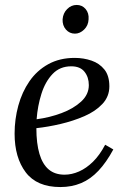

<svg xmlns="http://www.w3.org/2000/svg" viewBox="-20 -745 517 776"><path d="M282 -511Q318 -511 350 -500Q382 -489 402 -464Q422 -439 422 -396Q422 -355 394 -325Q366 -295 321 -275.5Q276 -256 225 -244Q174 -232 127 -227Q127 -165 139.5 -123Q152 -81 177 -60Q202 -39 241 -39Q270 -39 299.5 -52Q329 -65 356 -91.5Q383 -118 405 -160L438 -141Q410 -89 378 -55Q346 -21 308 -5Q270 11 224 11Q129 11 84 -48.5Q39 -108 39 -205Q39 -263 54 -318Q69 -373 99 -416.5Q129 -460 175 -485.5Q221 -511 282 -511ZM268 -477Q222 -477 192.5 -446Q163 -415 147.5 -366Q132 -317 128 -263Q181 -270 229 -288Q277 -306 308 -334.5Q339 -363 339 -401Q339 -433 321.5 -455Q304 -477 268 -477ZM290 -725Q312 -725 326 -708.5Q340 -692 338 -667Q337 -642 320 -625.5Q303 -609 283 -609Q261 -609 246.5 -625.5Q232 -642 233 -667Q235 -692 251.5 -708.5Q268 -725 290 -725Z"/></svg>

Font: Lora
Style: Italic
Weight: 400
Italic angle: -3°
Designer: Olga Karpushina, Alexei Vanyashin (Cyrillic)
Foundry: Cyreal
Version: Version 3.008